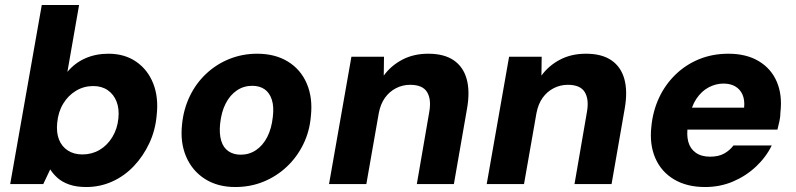

<svg xmlns="http://www.w3.org/2000/svg" viewBox="-20 -740 3202 772"><path d="M327 12Q287 12 258.5 2Q230 -8 211.5 -24.5Q193 -41 182 -59L154 0H21L148 -720H298L251 -451Q281 -487 323 -505.5Q365 -524 416 -524Q481 -524 527.5 -492Q574 -460 596 -404.5Q618 -349 610 -277Q605 -217 580.5 -164.5Q556 -112 518 -72Q480 -32 431 -10Q382 12 327 12ZM311 -119Q349 -119 380 -137Q411 -155 431.5 -188.5Q452 -222 456 -264Q460 -303 448.5 -332Q437 -361 413 -377.5Q389 -394 355 -394Q317 -394 285.5 -375Q254 -356 234 -323Q214 -290 210 -246Q206 -208 217 -179.5Q228 -151 252.5 -135Q277 -119 311 -119Z M926 12Q855 12 804 -20.5Q753 -53 728.5 -110Q704 -167 712 -240Q718 -301 743 -353Q768 -405 809 -443.5Q850 -482 902.5 -503Q955 -524 1014 -524Q1086 -524 1137.5 -492.5Q1189 -461 1213.5 -404Q1238 -347 1230 -273Q1225 -212 1199.5 -160Q1174 -108 1133 -69.5Q1092 -31 1039.5 -9.5Q987 12 926 12ZM948 -118Q982 -118 1009.5 -136.5Q1037 -155 1054.5 -189Q1072 -223 1077 -270Q1082 -311 1073 -339Q1064 -367 1044 -381Q1024 -395 994 -395Q960 -395 932.5 -376.5Q905 -358 887.5 -324Q870 -290 865 -242Q861 -202 869.5 -174Q878 -146 898.5 -132Q919 -118 948 -118Z M1303 0 1393 -512H1524L1523 -436Q1552 -476 1597.5 -500Q1643 -524 1702 -524Q1766 -524 1804.5 -497.5Q1843 -471 1856.5 -422Q1870 -373 1858 -304L1805 0H1656L1706 -290Q1715 -341 1697 -370Q1679 -399 1629 -399Q1599 -399 1572.5 -385.5Q1546 -372 1528 -347Q1510 -322 1503 -285L1453 0Z M1937 0 2027 -512H2158L2157 -436Q2186 -476 2231.5 -500Q2277 -524 2336 -524Q2400 -524 2438.5 -497.5Q2477 -471 2490.5 -422Q2504 -373 2492 -304L2439 0H2290L2340 -290Q2349 -341 2331 -370Q2313 -399 2263 -399Q2233 -399 2206.5 -385.5Q2180 -372 2162 -347Q2144 -322 2137 -285L2087 0Z M2815 12Q2742 12 2690.5 -18.5Q2639 -49 2615 -104Q2591 -159 2599 -231Q2605 -293 2629.5 -346Q2654 -399 2695.5 -439.5Q2737 -480 2791 -502Q2845 -524 2909 -524Q2981 -524 3031 -494Q3081 -464 3103.5 -411Q3126 -358 3118 -289Q3118 -271 3114 -253Q3110 -235 3106 -219H2701L2717 -307H2972Q2975 -338 2965.5 -359.5Q2956 -381 2936.5 -392.5Q2917 -404 2889 -404Q2858 -404 2829 -388.5Q2800 -373 2779.5 -342Q2759 -311 2751 -263L2746 -234Q2740 -198 2747.5 -170Q2755 -142 2777.5 -126Q2800 -110 2835 -110Q2869 -110 2891.5 -122.5Q2914 -135 2929 -155H3083Q3060 -108 3019.5 -70Q2979 -32 2927 -10Q2875 12 2815 12Z"/></svg>

Font: DM Sans 12pt Black
Style: Italic
Weight: 900
Italic angle: -10°
Version: Version 4.004;gftools[0.9.30]